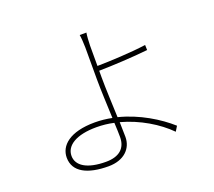

<svg xmlns="http://www.w3.org/2000/svg" viewBox="-130 -935 1259 1131"><g transform="rotate(-20 500.0 -369.5)"><path d="M490 -116C490 -45 445 -7 363 -7C244 -7 183 -48 183 -109C183 -174 252 -218 378 -218C415 -218 452 -214 487 -206C489 -170 490 -138 490 -116ZM508 -525C590 -526 723 -533 815 -543L814 -575C720 -562 588 -556 508 -555V-682C508 -703 511 -748 514 -762H472C475 -749 478 -705 478 -682V-482C478 -415 483 -319 486 -237C451 -244 415 -248 379 -248C220 -248 153 -183 153 -109C153 -18 239 23 368 23C465 23 520 -33 520 -106C520 -131 519 -163 518 -199C633 -168 739 -104 809 -33L828 -64C754 -130 643 -199 516 -231C513 -316 508 -414 508 -482Z"/></g></svg>

Font: Noto Sans T Chinese Thin
Style: Regular
Weight: 100
Designer: Ryoko NISHIZUKA (kana & ideographs); Paul D. Hunt (Latin, Greek & Cyrillic); Wenlong ZHANG (bopomofo); Sandoll Communica
Foundry: Adobe Systems Incorporated
Version: Version 1.000;PS 1;hotconv 1.0.78;makeotf.lib2.5.61930